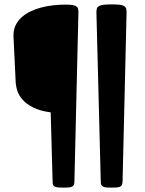

<svg xmlns="http://www.w3.org/2000/svg" viewBox="-20 -862 664 882"><path d="M422.9 -806.2Q422.9 -816.4 425.3 -823.5Q427.7 -830.6 435.3 -834.5Q442.9 -838.4 456.5 -840.1Q470.2 -841.8 492.2 -841.8Q514.6 -841.8 528.3 -840.3Q542 -838.9 549.3 -834.7Q556.6 -830.6 559.1 -823.7Q561.5 -816.9 561.5 -806.6L543 -28.3Q542.5 -19 540.3 -13.4Q538.1 -7.8 532.5 -4.9Q526.9 -2 517.3 -1Q507.8 0 492.7 0Q477.5 0 468 -1Q458.5 -2 452.9 -4.9Q447.3 -7.8 445.1 -13.2Q442.9 -18.6 442.9 -27.8ZM212.9 -345.7Q163.6 -352.5 132.6 -368.2Q101.6 -383.8 83.7 -404.1Q65.9 -424.3 59.1 -446.8Q52.2 -469.2 51.8 -489.7L42 -694.3Q41 -721.7 50.5 -743.2Q60.1 -764.6 77.6 -781Q95.2 -797.4 118.7 -808.8Q142.1 -820.3 168.9 -827.4Q195.8 -834.5 224.1 -837.6Q252.4 -840.8 279.3 -840.8Q297.4 -840.8 309.3 -839.4Q321.3 -837.9 328.4 -834.2Q335.4 -830.6 337.9 -823.7Q340.3 -816.9 340.3 -806.6L321.8 -28.3Q321.8 -19 319.3 -13.4Q316.9 -7.8 311.5 -4.9Q306.2 -2 296.4 -1Q286.6 0 272 0Q256.8 0 247.1 -1Q237.3 -2 231.7 -4.9Q226.1 -7.8 223.9 -13.2Q221.7 -18.6 221.7 -27.8Z"/></svg>

Font: Denk One
Style: Regular
Weight: 400
Designer: Irina Smirnova
Foundry: Irina Smirnova
Version: Version 1.002